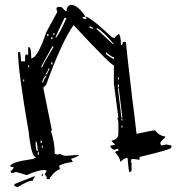

<svg xmlns="http://www.w3.org/2000/svg" viewBox="-20 -726 754 796"><path d="M338.9 -647.5 335 -656.2H322.3Q323.2 -647.5 331.1 -647.5ZM210 -568.4Q222.7 -577.1 255.9 -651.4H247.1Q210 -576.2 210 -568.4ZM364.3 -605.5V-610.4L351.6 -618.2V-610.4Q355.5 -610.4 364.3 -605.5ZM452.1 -543Q406.2 -597.7 380.9 -610.4V-605.5L448.2 -543ZM205.1 -581.1V-588.9H201.2V-581.1ZM180.7 -576.2V-585H175.8V-576.2ZM197.3 -563.5V-572.3H192.4V-563.5ZM155.3 -447.3Q155.3 -454.1 201.2 -530.3V-534.2H197.3L151.4 -451.2V-447.3ZM452.1 -480.5V-488.3Q445.3 -488.3 418.9 -509.8V-504.9Q419.9 -498 452.1 -480.5ZM197.3 -459V-467.8H192.4V-459ZM100.6 -447.3V-455.1H96.7V-447.3ZM175.8 -418Q175.8 -424.8 184.6 -438.5V-442.4H180.7Q180.7 -433.6 168 -418ZM159.2 -383.8Q159.2 -393.6 171.9 -409.2V-413.1Q165 -413.1 155.3 -388.7V-383.8ZM472.7 -396.5V-405.3H468.8V-396.5ZM80.1 -388.7V-396.5H76.2V-388.7ZM472.7 -363.3V-376H468.8V-363.3ZM487.3 -238.3 472.7 -359.4H468.8L483.4 -238.3ZM487.3 -226.6V-234.4H483.4V-226.6ZM487.3 -197.3V-205.1H483.4V-197.3ZM153.3 -133.8V-142.6H148.4V-133.8ZM136.7 -100.6Q135.7 -120.1 131.8 -138.7H127.9V-122.1L131.8 -100.6ZM157.2 -113.3V-122.1H153.3V-113.3ZM140.6 -84V-96.7H136.7V-84ZM186.5 16.6H173.8Q173.8 0 166 0V-4.9L173.8 -17.6L166 -21.5Q137.7 -21.5 90.8 0Q51.8 -12.7 43.9 -12.7Q37.1 -8.8 27.3 -8.8L23.4 -17.6Q29.3 -17.6 36.1 -29.3V-34.2H23.4V-38.1Q23.4 -53.7 119.1 -67.4Q119.1 -71.3 127.9 -71.3V-75.2Q110.4 -75.2 98.6 -180.7Q54.7 -434.6 54.7 -509.8H63.5Q67.4 -480.5 67.4 -471.7H84V-493.2Q85 -501 92.8 -501Q92.8 -497.1 96.7 -497.1V-530.3H100.6Q109.4 -530.3 109.4 -484.4Q135.7 -484.4 171.9 -592.8L217.8 -676.8Q213.9 -684.6 213.9 -693.4L221.7 -697.3H234.4L251 -680.7H255.9Q255.9 -700.2 272.5 -706.1Q302.7 -706.1 335 -656.2H338.9Q367.2 -644.5 443.4 -572.3Q452.1 -568.4 456.1 -568.4Q456.1 -574.2 472.7 -585Q481.4 -578.1 481.4 -539.1Q489.3 -539.1 489.3 -551.8H502Q502 -540 528.3 -317.4Q537.1 -252.9 545.9 -171.9H550.8Q610.4 -185.5 623 -185.5Q639.6 -163.1 665 -160.2V-156.2Q644.5 -139.6 644.5 -130.9L648.4 -123L669.9 -127L690.4 -123V-114.3Q690.4 -106.4 558.6 -75.2V-63.5Q542 -66.4 525.4 -67.4Q525.4 -58.6 521.5 -58.6L525.4 -50.8V-21.5Q525.4 -12.7 516.6 -12.7Q512.7 -18.6 508.8 -71.3Q494.1 -71.3 479.5 -54.7Q474.6 -78.1 458 -92.8Q458 -100.6 470.7 -100.6V-109.4Q461.9 -109.4 454.1 -104.5Q437.5 -111.3 437.5 -122.1L458 -126L441.4 -142.6Q470.7 -147.5 470.7 -171.9V-217.8Q470.7 -227.5 466.8 -234.4Q466.8 -238.3 470.7 -238.3L452.1 -379.9V-455.1Q439.5 -455.1 285.2 -622.1Q236.3 -553.7 171.9 -376Q162.1 -363.3 159.2 -363.3L195.3 -184.6H190.4Q207 -138.7 207 -87.9Q215.8 -87.9 215.8 -84Q224.6 -87.9 228.5 -87.9Q242.2 -80.1 253.9 -80.1L307.6 -84Q307.6 -78.1 274.4 -67.4L282.2 -54.7Q241.2 -49.8 224.6 -38.1Q228.5 -29.3 228.5 -25.4Q202.1 -12.7 190.4 7.8Q186.5 7.8 186.5 16.6ZM157.2 3.9H153.3V-4.9H157.2ZM52.7 49.8Q43.9 45.9 40 45.9V37.1L124 3.9V7.8Q115.2 18.6 115.2 24.4L111.3 23.4Q96.7 23.4 52.7 49.8Z"/></svg>

Font: Blackcraft
Style: Regular
Weight: 400
Designer: GGBotNet
Foundry: GGBotNet
Version: 1.00